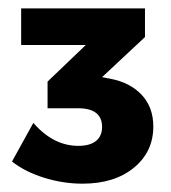

<svg xmlns="http://www.w3.org/2000/svg" viewBox="-20 -796 410 461"><path d="M245.1 -606.9Q292 -598.1 320.1 -568.4Q348.1 -538.6 348.1 -492.2Q348.1 -431.6 301.5 -393.3Q254.9 -355 178.2 -355Q131.3 -355 85.4 -369.4Q39.6 -383.8 8.8 -408.2L60.1 -501Q107.9 -445.8 168 -445.8Q195.8 -445.8 210.4 -457.5Q225.1 -469.2 225.1 -491.2Q225.1 -536.1 167 -536.1H94.2V-600.1L186 -688H30.8V-775.9H328.1V-707L225.1 -610.8Z"/></svg>

Font: Montserrat-Arabic
Style: Bold
Weight: 700
Designer: Mohamed Gaber
Foundry: Kief Type Foundry
Version: Version 5.008;PS 005.008;hotconv 1.0.88;makeotf.lib2.5.64775